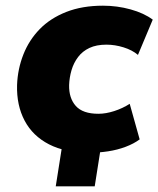

<svg xmlns="http://www.w3.org/2000/svg" viewBox="-20 -526 557 675"><path d="M176 129 208 -74H345L313 129ZM296 11Q210 11 152.5 -18.5Q95 -48 66.5 -102Q38 -156 40 -227Q42 -283 62 -334Q82 -385 119.5 -423.5Q157 -462 213 -484Q269 -506 342 -506Q392 -506 439 -493Q486 -480 517 -457L465 -333Q445 -350 414.5 -359.5Q384 -369 354 -369Q319 -369 294.5 -357.5Q270 -346 254.5 -325.5Q239 -305 231.5 -279.5Q224 -254 223 -227Q222 -181 246.5 -153.5Q271 -126 326 -126Q352 -126 381.5 -135.5Q411 -145 436 -161L471 -36Q451 -21 422 -10Q393 1 360 6Q327 11 296 11Z"/></svg>

Font: Nunito Sans 11pt Black
Style: Italic
Weight: 900
Italic angle: -9°
Version: Version 3.101;gftools[0.9.27]